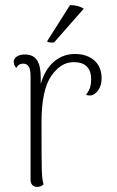

<svg xmlns="http://www.w3.org/2000/svg" viewBox="-20 -726 460 754"><path d="M379 -418Q379 -390 365.5 -371.5Q352 -353 336 -351H332Q323 -351 318 -354Q330 -370 334 -383.5Q338 -397 338 -414Q338 -482 269 -482Q218 -482 180.5 -426.5Q143 -371 143 -246Q143 -102 144 -62Q145 -22 151 -2Q141 8 125 8Q114 8 107 0.5Q100 -7 100 -20V-426Q100 -453 93 -464.5Q86 -476 71 -476Q52 -476 44 -459Q34 -470 34 -483Q34 -496 46 -504Q58 -512 78 -512Q110 -512 125 -490Q140 -468 140 -423V-396Q156 -453 191.5 -483.5Q227 -514 274 -514Q321 -514 350 -489Q379 -464 379 -418ZM192 -559H186Q167 -559 165 -564L255 -706Q287 -706 309 -692Z"/></svg>

Font: Arima Madurai ExtraLight
Style: Regular
Weight: 275
Designer: Joana Correia and Natanael Gama
Foundry: NDISCOVER
Version: Version 1.019